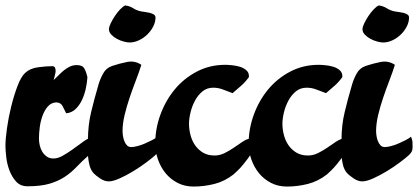

<svg xmlns="http://www.w3.org/2000/svg" viewBox="-25 -684 1535 705"><path d="M172 -390Q181 -398 190 -407.5Q199 -417 209.5 -425.5Q220 -434 231.5 -439.5Q243 -445 257 -445Q278 -445 285 -432Q292 -419 296 -401Q295 -383 290.5 -361Q286 -339 277 -319Q268 -299 253.5 -284.5Q239 -270 218 -268Q212 -280 205 -294Q198 -308 181 -308Q163 -307 151 -293.5Q139 -280 131.5 -260Q124 -240 121 -217Q118 -194 118 -175Q118 -163 121 -150Q124 -137 130.5 -126.5Q137 -116 147 -109Q157 -102 171 -102Q187 -102 204 -111.5Q221 -121 239 -133.5Q257 -146 274 -159Q291 -172 307 -179Q311 -176 313 -168Q315 -160 314.5 -150Q314 -140 311 -130.5Q308 -121 302 -115Q276 -92 256 -71Q236 -50 212.5 -34.5Q189 -19 157 -9.5Q125 0 76 0Q50 0 34.5 -17Q19 -34 10 -57.5Q1 -81 -2 -106.5Q-5 -132 -5 -149Q-5 -173 0.5 -212.5Q6 -252 16 -292.5Q26 -333 39 -367.5Q52 -402 67 -416Q85 -433 114.5 -437Q144 -441 167 -441Q175 -441 177.5 -434.5Q180 -428 179 -420Q178 -412 175.5 -403.5Q173 -395 172 -390Z M435 -664Q451 -662 464.5 -653.5Q478 -645 494 -642Q499 -641 507.5 -640Q516 -639 524.5 -637Q533 -635 539.5 -631Q546 -627 546 -620Q546 -603 537.5 -586.5Q529 -570 515.5 -557Q502 -544 485 -536Q468 -528 451 -528Q442 -528 429 -531.5Q416 -535 404 -541.5Q392 -548 383.5 -557Q375 -566 375 -577Q375 -585 381.5 -598.5Q388 -612 397 -625.5Q406 -639 416.5 -650Q427 -661 435 -664ZM494 -446Q486 -420 474 -389Q462 -358 451 -325.5Q440 -293 432.5 -261.5Q425 -230 425 -203Q425 -195 426.5 -185Q428 -175 431.5 -166Q435 -157 441 -150.5Q447 -144 457 -144Q466 -144 479.5 -147.5Q493 -151 507 -157Q521 -163 533.5 -169.5Q546 -176 553 -182Q558 -171 558.5 -163.5Q559 -156 559 -144Q559 -134 556 -128Q553 -122 546 -115Q534 -104 512 -87.5Q490 -71 464.5 -55.5Q439 -40 414.5 -29Q390 -18 374 -18Q359 -18 343 -28.5Q327 -39 317 -50Q308 -61 304 -76Q300 -91 298.5 -107.5Q297 -124 297.5 -140.5Q298 -157 298 -170Q298 -224 309.5 -272Q321 -320 336 -371Q341 -390 352.5 -412Q364 -434 387 -442Q414 -451 442 -456.5Q470 -462 494 -446Z M802 -446Q812 -446 827 -444.5Q842 -443 855.5 -439Q869 -435 879 -426.5Q889 -418 889 -405V-401Q877 -384 861.5 -370Q846 -356 829 -342Q812 -348 794.5 -355Q777 -362 758 -362Q735 -362 718.5 -348.5Q702 -335 691 -314.5Q680 -294 674.5 -271Q669 -248 669 -230Q669 -209 674.5 -188Q680 -167 691.5 -150.5Q703 -134 720.5 -123.5Q738 -113 763 -113Q782 -113 800 -122Q818 -131 834 -142Q850 -153 865.5 -163.5Q881 -174 896 -176Q896 -168 897 -159Q898 -150 898 -142Q898 -139 898.5 -131.5Q899 -124 897 -121Q894 -114 886 -103Q878 -92 868.5 -80.5Q859 -69 849 -59Q839 -49 833 -44Q800 -18 762 -8.5Q724 1 686 1Q653 1 627 -12.5Q601 -26 583 -48Q565 -70 555 -98.5Q545 -127 545 -157Q545 -211 564 -263Q583 -315 616.5 -355.5Q650 -396 697.5 -421Q745 -446 802 -446Z M1145 -446Q1155 -446 1170 -444.5Q1185 -443 1198.5 -439Q1212 -435 1222 -426.5Q1232 -418 1232 -405V-401Q1220 -384 1204.5 -370Q1189 -356 1172 -342Q1155 -348 1137.5 -355Q1120 -362 1101 -362Q1078 -362 1061.5 -348.5Q1045 -335 1034 -314.5Q1023 -294 1017.5 -271Q1012 -248 1012 -230Q1012 -209 1017.5 -188Q1023 -167 1034.5 -150.5Q1046 -134 1063.5 -123.5Q1081 -113 1106 -113Q1125 -113 1143 -122Q1161 -131 1177 -142Q1193 -153 1208.5 -163.5Q1224 -174 1239 -176Q1239 -168 1240 -159Q1241 -150 1241 -142Q1241 -139 1241.5 -131.5Q1242 -124 1240 -121Q1237 -114 1229 -103Q1221 -92 1211.5 -80.5Q1202 -69 1192 -59Q1182 -49 1176 -44Q1143 -18 1105 -8.5Q1067 1 1029 1Q996 1 970 -12.5Q944 -26 926 -48Q908 -70 898 -98.5Q888 -127 888 -157Q888 -211 907 -263Q926 -315 959.5 -355.5Q993 -396 1040.5 -421Q1088 -446 1145 -446Z M1366 -664Q1382 -662 1395.5 -653.5Q1409 -645 1425 -642Q1430 -641 1438.5 -640Q1447 -639 1455.5 -637Q1464 -635 1470.5 -631Q1477 -627 1477 -620Q1477 -603 1468.5 -586.5Q1460 -570 1446.5 -557Q1433 -544 1416 -536Q1399 -528 1382 -528Q1373 -528 1360 -531.5Q1347 -535 1335 -541.5Q1323 -548 1314.5 -557Q1306 -566 1306 -577Q1306 -585 1312.5 -598.5Q1319 -612 1328 -625.5Q1337 -639 1347.5 -650Q1358 -661 1366 -664ZM1425 -446Q1417 -420 1405 -389Q1393 -358 1382 -325.5Q1371 -293 1363.5 -261.5Q1356 -230 1356 -203Q1356 -195 1357.5 -185Q1359 -175 1362.5 -166Q1366 -157 1372 -150.5Q1378 -144 1388 -144Q1397 -144 1410.5 -147.5Q1424 -151 1438 -157Q1452 -163 1464.5 -169.5Q1477 -176 1484 -182Q1489 -171 1489.5 -163.5Q1490 -156 1490 -144Q1490 -134 1487 -128Q1484 -122 1477 -115Q1465 -104 1443 -87.5Q1421 -71 1395.5 -55.5Q1370 -40 1345.5 -29Q1321 -18 1305 -18Q1290 -18 1274 -28.5Q1258 -39 1248 -50Q1239 -61 1235 -76Q1231 -91 1229.5 -107.5Q1228 -124 1228.5 -140.5Q1229 -157 1229 -170Q1229 -224 1240.5 -272Q1252 -320 1267 -371Q1272 -390 1283.5 -412Q1295 -434 1318 -442Q1345 -451 1373 -456.5Q1401 -462 1425 -446Z"/></svg>

Font: Praegefest
Style: Regular
Weight: 600
Designer: Peter Wiegel nach alter Vorlage
Foundry: Peter Wiegel
Version: Version 1.000